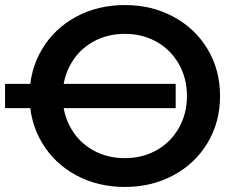

<svg xmlns="http://www.w3.org/2000/svg" viewBox="-72 -730 937 760"><path d="M45 -350Q45 -452 94 -534.5Q143 -617 229 -663.5Q315 -710 422 -710Q529 -710 615 -663.5Q701 -617 750 -535Q799 -453 799 -350Q799 -247 750 -165Q701 -83 615 -36.5Q529 10 422 10Q315 10 229 -36.5Q143 -83 94 -165.5Q45 -248 45 -350ZM668 -350Q668 -420 636 -476.5Q604 -533 548 -564.5Q492 -596 422 -596Q352 -596 296 -564.5Q240 -533 208 -476.5Q176 -420 176 -350Q176 -280 208 -223.5Q240 -167 296 -135.5Q352 -104 422 -104Q492 -104 548 -135.5Q604 -167 636 -223.5Q668 -280 668 -350ZM-52 -398H623.4V-302H-52Z"/></svg>

Font: APTA Sans SemiBold
Style: Bold
Weight: 600
Version: Version 7.200